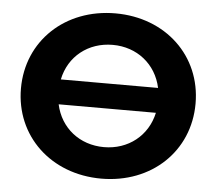

<svg xmlns="http://www.w3.org/2000/svg" viewBox="-52 -769 945 838"><g transform="rotate(5 421.0 -350.0)"><path d="M421 -712C200 -712 38 -558 38 -350C38 -142 200 12 421 12C641 12 803 -141 803 -350C803 -559 641 -712 421 -712ZM421 -574C527 -574 612 -507 634 -404H208C229 -507 314 -574 421 -574ZM421 -126C314 -126 230 -193 208 -295H634C612 -193 527 -126 421 -126Z"/></g></svg>

Font: Talent SemiBold
Style: Bold
Weight: 700
Designer: Mike Powis
Version: Version 1.001;hotconv 1.0.109;makeotfexe 2.5.65596